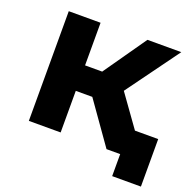

<svg xmlns="http://www.w3.org/2000/svg" viewBox="-116 -658 896 885"><g transform="rotate(20 332.0 -215.0)"><path d="M550 -125 439 -280 627 -538H461L315 -329H231V-538H75V0H231V-204H312L456 0H523V108H664V-125Z"/></g></svg>

Font: Talent SemiBold
Style: Bold
Weight: 700
Designer: Mike Powis
Version: Version 1.001;hotconv 1.0.109;makeotfexe 2.5.65596